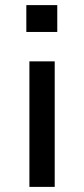

<svg xmlns="http://www.w3.org/2000/svg" viewBox="-20 -731 328 751"><path d="M83 -606V-711H204V-606ZM95 0V-491H194V0Z"/></svg>

Font: Nunito Sans 10pt SemiExpanded Medium
Style: Regular
Weight: 500
Width: 6
Designer: Vernon Adams
Foundry: Vernon Adams
Version: Version 3.101;gftools[0.9.27]